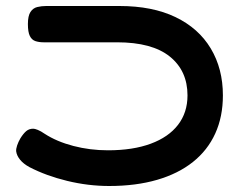

<svg xmlns="http://www.w3.org/2000/svg" viewBox="-20 -603 803 640"><path d="M344 17Q274 17 204 0Q134 -17 78 -46Q58 -57 47 -70.5Q36 -84 34 -98Q33 -106 37 -118Q41 -130 48 -142Q58 -158 67.5 -166Q77 -174 91 -174Q96 -174 106 -170Q116 -166 129 -157Q169 -131 224.5 -116.5Q280 -102 340 -102Q423 -102 482.5 -124Q542 -146 573.5 -187Q605 -228 605 -285Q605 -367 546 -414.5Q487 -462 370 -462H125Q110 -462 98 -466Q86 -470 79.5 -483Q73 -496 73 -523Q73 -550 81.5 -563Q90 -576 104 -579.5Q118 -583 134 -583H378Q488 -583 565 -546Q642 -509 682.5 -441.5Q723 -374 723 -285Q723 -214 697.5 -158Q672 -102 623 -63Q574 -24 503.5 -3.5Q433 17 344 17Z"/></svg>

Font: Fredoka Expanded Medium
Style: Regular
Weight: 500
Width: 7
Designer: Ben Nathan
Foundry: Milena B. Brandão, Ben Nathan
Version: Version 2.001